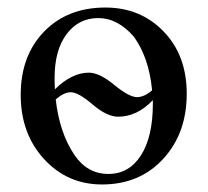

<svg xmlns="http://www.w3.org/2000/svg" viewBox="-20 -480 552 510"><path d="M476 -231Q476 -126 413.5 -58Q351 10 251 10Q159 10 97 -57.5Q35 -125 35 -228Q35 -332 97 -396Q159 -460 260 -460Q353 -460 414.5 -396.5Q476 -333 476 -231ZM384 -240Q376 -326 336 -382Q293 -432 241 -432Q189 -432 157 -389.5Q125 -347 125 -273Q125 -253 126 -243Q171 -287 216 -287Q244 -287 283.5 -254.5Q323 -222 344 -222Q363 -222 384 -240ZM386 -204V-214Q344 -170 294 -170Q264 -170 226 -202.5Q188 -235 168 -235Q150 -235 128 -216Q138 -127 178 -68Q212 -18 268 -18Q323 -18 354.5 -67.5Q386 -117 386 -204Z"/></svg>

Font: STIX
Style: Regular
Weight: 400
Designer: MicroPress Inc., with final additions and corrections provided by Coen Hoffman, Elsevier (retired)
Version: Version 1.1.1